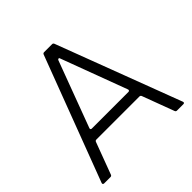

<svg xmlns="http://www.w3.org/2000/svg" viewBox="-197 -923 1083 1083"><g transform="rotate(-45 344.0 -381.5)"><path d="M28 0Q23 0 20.5 -3.5Q18 -7 20 -12L301 -755Q304 -763 312 -763H376Q384 -763 387 -755L668 -12L669 -8Q669 0 660 0H609Q601 0 598 -8L527 -198Q524 -206 516 -206H172Q164 -206 161 -198L90 -8Q87 0 79 0ZM490 -268Q495 -268 497.5 -271.5Q500 -275 498 -280L351 -674Q350 -680 344 -680Q340 -680 337 -674L190 -280L189 -276Q189 -268 198 -268Z"/></g></svg>

Font: Open Sauce Two Light
Style: Regular
Weight: 300
Designer: Alfredo Marco Pradil
Foundry: Creative Sauce Fz LLC
Version: Version 1.477